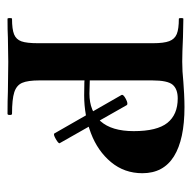

<svg xmlns="http://www.w3.org/2000/svg" viewBox="-20 -491 511 511"><g transform="rotate(90 235.5 -235.5)"><path d="M260 -317 361 -139Q363 -136 350 -128.5Q337 -121 335 -125L233 -303Q230 -308 243.5 -315Q257 -322 260 -317ZM283 -12Q286 -12 286 -6Q286 0 283 0Q245 0 224 -1L145 -2L80 -1Q62 0 30 0Q28 0 28 -6Q28 -12 30 -12Q58 -12 71.5 -17.5Q85 -23 90 -37Q95 -51 95 -81V-387Q95 -416 89.5 -430.5Q84 -445 70.5 -450.5Q57 -456 30 -456Q28 -456 28 -462Q28 -468 30 -468L79 -467Q121 -465 144 -465Q170 -465 198 -468Q209 -469 229.5 -470Q250 -471 265 -471Q351 -471 396 -443Q441 -415 441 -359Q441 -311 411.5 -275.5Q382 -240 334.5 -222Q287 -204 234 -204Q189 -204 187 -206Q184 -209 184 -213Q184 -219 192 -219L229 -218Q276 -218 302.5 -247.5Q329 -277 329 -336Q329 -398 307 -425.5Q285 -453 242 -453Q217 -453 205.5 -439.5Q194 -426 194 -385V-85Q194 -54 200.5 -39Q207 -24 225.5 -18Q244 -12 283 -12Z"/></g></svg>

Font: Cormorant Unicase
Style: Bold
Weight: 700
Designer: Christian Thalmann (Catharsis Fonts)
Foundry: Catharsis Fonts
Version: Version 4.000